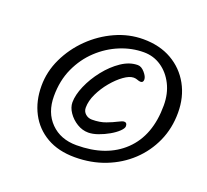

<svg xmlns="http://www.w3.org/2000/svg" viewBox="-107 -769 922 857"><g transform="rotate(20 354.0 -340.0)"><path d="M327 -40Q249 -40 193.5 -72Q138 -104 108.5 -160.5Q79 -217 79 -289Q79 -357 109 -420Q139 -483 189.5 -532.5Q240 -582 304 -611Q368 -640 436 -640Q514 -640 571.5 -607Q629 -574 661 -516Q693 -458 693 -384Q693 -310 665 -247.5Q637 -185 587.5 -138.5Q538 -92 471.5 -66Q405 -40 327 -40ZM316 -93Q458 -93 540 -171.5Q622 -250 622 -393Q622 -449 600 -492.5Q578 -536 541 -561Q504 -586 458 -586Q401 -586 346 -563.5Q291 -541 246 -499Q201 -457 174 -398Q147 -339 147 -265Q147 -187 193.5 -140Q240 -93 316 -93ZM346 -164Q318 -164 292.5 -179.5Q267 -195 250.5 -219Q234 -243 234 -267Q234 -302 253 -346Q272 -390 304 -430.5Q336 -471 374.5 -497Q413 -523 452 -523Q469 -523 485 -504.5Q501 -486 501 -472Q501 -457 488 -457Q481 -457 472.5 -460.5Q464 -464 454 -464Q434 -464 407.5 -445Q381 -426 356 -396Q331 -366 314.5 -331.5Q298 -297 298 -265Q298 -247 311 -235.5Q324 -224 342 -224Q379 -224 407 -234.5Q435 -245 454 -255Q473 -265 481 -265Q495 -265 495 -248Q495 -238 480 -223.5Q465 -209 441.5 -195.5Q418 -182 392.5 -173Q367 -164 346 -164Z"/></g></svg>

Font: Solitreo
Style: Regular
Weight: 400
Designer: Nathan Gross, Bryan Kirschen, Binghamton University
Foundry: Eli Heuer
Version: Version 1.100; ttfautohint (v1.8.4.7-5d5b)